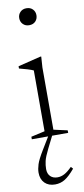

<svg xmlns="http://www.w3.org/2000/svg" viewBox="-106 -747 458 1048"><g transform="rotate(-10 123.0 -223.0)"><path d="M122 -615.5Q101 -615.5 87.8 -629Q74.5 -642.5 74.5 -663Q74.5 -682.5 87.8 -696Q101 -709.5 122 -709.5Q144 -709.5 157 -696Q170 -682.5 170 -663Q170 -642.5 157 -629Q144 -615.5 122 -615.5ZM107.5 65Q86.5 107 81.2 129.8Q76 152.5 76 174Q76 200 90.8 214.5Q105.5 229 130.5 229Q150 229 168.8 219Q187.5 209 211 185.5L221.5 197Q190 234.5 165.2 249.8Q140.5 265 110.5 265Q74.5 265 53.2 243.8Q32 222.5 32 186Q32 166 40 140.5Q48 115 77 67.5L118 0H27.5V-14L103.5 -31V-368Q95 -372.5 71.8 -379.8Q48.5 -387 25.5 -392.5V-405L151 -436H156.5L152.5 -376V-31L229 -14V0H140Z"/></g></svg>

Font: Newsreader Text Light
Style: Regular
Weight: 300
Designer: Hugues Gentile
Foundry: Production Type
Version: Version 1.001